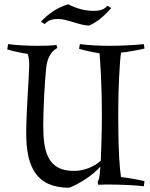

<svg xmlns="http://www.w3.org/2000/svg" viewBox="-20 -866 705 901"><path d="M197 -549C201 -587 215 -622 249 -641L245 -655C222 -652 191 -651 159 -651C109 -651 55 -654 18 -659L14 -634C36 -627 87 -616 110 -613C116 -595 117 -577 117 -558C117 -519 103 -340 103 -241C103 -85 149 15 305 15C356 -5 414 -43 451 -84C447 -30 445 -22 438 -13L441 1C459 0 481 0 499 0C539 0 615 3 655 8L658 -16C629 -23 578 -32 548 -35C542 -69 535 -158 535 -296V-355C535 -449 542 -585 548 -619C578 -622 629 -631 658 -638L655 -659C615 -654 537 -651 497 -651C451 -651 401 -653 355 -659L351 -637C373 -630 424 -619 447 -616C450 -585 458 -474 458 -324C458 -236 455 -164 453 -112C419 -81 371 -64 326 -64C204 -64 183 -154 183 -276C183 -348 189 -477 197 -549ZM190 -753C206 -772 228 -777 253 -777C295 -777 356 -746 398 -746C440 -764 471 -794 502 -828L484 -839C467 -819 445 -815 419 -815C378 -815 336 -827 300 -846C249 -831 206 -801 172 -764Z"/></svg>

Font: Almendra
Style: Regular
Weight: 400
Designer: Ana Sanfelippo
Foundry: Ana Sanfelippo
Version: Version 1.003